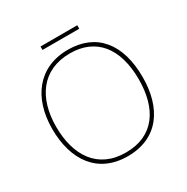

<svg xmlns="http://www.w3.org/2000/svg" viewBox="-185 -984 1125 1154"><g transform="rotate(-30 377.0 -407.0)"><path d="M505 -824H250V-800H505ZM690 -358C690 -590 579 -725 382 -725C177 -725 63 -574 63 -359C63 -143 168 10 376 10C587 10 690 -143 690 -358ZM90 -359C90 -556 186 -700 382 -700C562 -700 663 -575 663 -358C663 -156 573 -15 377 -15C182 -15 90 -159 90 -359Z"/></g></svg>

Font: Noto Sans Meetei Mayek Thin
Style: Regular
Weight: 100
Designer: Monotype Design Team and Neelakash Kshetrimayum
Foundry: Monotype Imaging Inc.
Version: Version 2.002